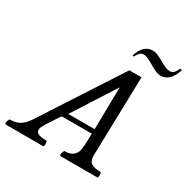

<svg xmlns="http://www.w3.org/2000/svg" viewBox="-212 -935 1065 1089"><g transform="rotate(30 321.0 -390.5)"><path d="M417 -199.2Q416 -185.5 416 -159.2Q415.5 -116.2 411.1 -92.3Q406.7 -68.4 388.4 -52.2Q370.1 -36.1 331.1 -36.1Q322.3 -20.5 322.3 -9.3Q322.3 0 325.7 0H568.8Q571.8 0 572.8 -5.4Q573.7 -10.7 573.7 -14.6Q573.7 -34.2 568.8 -36.1Q528.3 -36.1 507.8 -48.8Q487.3 -61.5 488.3 -98.1L501.5 -617.2H421.9L87.9 -103Q64.5 -67.4 38.8 -51.8Q13.2 -36.1 -27.3 -36.1Q-36.6 -21.5 -36.6 -9.3Q-36.6 0 -32.7 0H214.8Q217.3 0 218.3 -5.9Q219.2 -11.7 219.2 -14.6Q219.2 -34.2 214.8 -36.1Q186.5 -36.1 165.5 -42.2Q144.5 -48.3 144.5 -69.8Q144.5 -82.5 162.8 -112.1Q181.2 -141.6 210.4 -185.1L220.2 -199.2ZM422.9 -506.3 418.5 -229.5H245.6ZM447.8 -735.4Q462.4 -735.4 477.8 -728.5Q493.2 -721.7 515.6 -708Q540.5 -693.4 557.4 -686Q574.2 -678.7 591.3 -678.7Q620.1 -678.7 642.8 -700.4Q665.5 -722.2 679.7 -766.6L668.5 -770Q656.7 -747.1 647.5 -737.1Q638.2 -727.1 622.6 -727.1Q607.9 -727.1 592.8 -733.6Q577.6 -740.2 555.2 -752.9Q530.8 -767.1 514.6 -773.9Q498.5 -780.8 481.4 -780.8Q452.6 -780.8 431.2 -761.5Q409.7 -742.2 395.5 -699.7L404.8 -697.3Q415.5 -717.3 424.3 -726.3Q433.1 -735.4 447.8 -735.4Z"/></g></svg>

Font: Radley
Style: Italic
Weight: 400
Italic angle: -12°
Designer: Vernon Adams
Foundry: Vernon Adams
Version: Version 1.003; ttfautohint (v1.6)